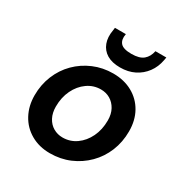

<svg xmlns="http://www.w3.org/2000/svg" viewBox="-169 -847 946 990"><g transform="rotate(30 304.5 -352.0)"><path d="M264 12Q200 12 150.5 -16.5Q101 -45 74 -95Q47 -145 47 -208Q47 -271 69.5 -326Q92 -381 132.5 -421.5Q173 -462 227 -485Q281 -508 343 -508Q408 -508 457.5 -480.5Q507 -453 534.5 -404Q562 -355 562 -290Q562 -226 539.5 -171Q517 -116 476 -75Q435 -34 381 -11Q327 12 264 12ZM280 -91Q325 -91 361 -116.5Q397 -142 418 -185.5Q439 -229 439 -284Q439 -322 424 -349Q409 -376 384.5 -390.5Q360 -405 329 -405Q285 -405 249 -379.5Q213 -354 192 -310.5Q171 -267 171 -212Q171 -175 185.5 -147.5Q200 -120 225 -105.5Q250 -91 280 -91ZM356 -552Q308 -552 277.5 -570.5Q247 -589 234.5 -622.5Q222 -656 230 -700L232 -716H297Q290 -681 306.5 -661.5Q323 -642 372 -642Q420 -642 443 -661.5Q466 -681 473 -716H538L535 -699Q527 -655 502.5 -622Q478 -589 441 -570.5Q404 -552 356 -552Z"/></g></svg>

Font: DM Sans 24pt SemiBold
Style: Italic
Weight: 600
Italic angle: -10°
Designer: Colophon Foundry, Jonny Pinhorn
Foundry: Colophon Foundry
Version: Version 4.004;gftools[0.9.30]